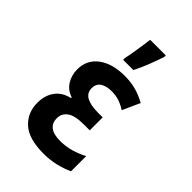

<svg xmlns="http://www.w3.org/2000/svg" viewBox="-232 -863 964 964"><g transform="rotate(45 250.0 -381.5)"><path d="M269 10Q163 10 114.5 -34.5Q66 -79 66 -149Q66 -202 92.5 -238Q119 -274 169 -285V-290Q129 -303 109 -336Q89 -369 89 -409Q89 -477 141.5 -516Q194 -555 282 -555Q321 -555 357.5 -546Q394 -537 434 -515L392 -422Q367 -438 343 -446Q319 -454 290 -454Q251 -454 229 -439Q207 -424 207 -394Q207 -360 235.5 -344.5Q264 -329 317 -329H350V-237H309Q245 -237 217.5 -217Q190 -197 190 -164Q190 -94 283 -94Q324 -94 362 -105.5Q400 -117 429 -133V-25Q397 -10 355.5 0Q314 10 269 10ZM218 -618Q221 -629 224.5 -650Q228 -671 232 -695.5Q236 -720 239 -741Q242 -762 243 -773H354V-762Q342 -726 326 -684.5Q310 -643 291 -606H218Z"/></g></svg>

Font: Noto Sans Mono ExtraCondensed
Style: Bold
Weight: 700
Width: 2
Designer: Monotype Design Team
Foundry: Monotype Imaging Inc.
Version: Version 2.014